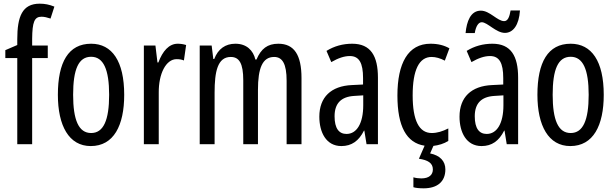

<svg xmlns="http://www.w3.org/2000/svg" viewBox="-20 -785 3348 1045"><path d="M240 -469V-537H155V-574C156 -665 167 -694 206 -694C221 -694 237 -690 255 -684L276 -749C248 -760 225 -765 196 -765C101 -765 74 -695 74 -571V-540L9 -512V-469H74V0H155V-469Z M656 -269C656 -452 590 -547 476 -547C352 -547 295 -446 295 -269C295 -101 355 10 474 10C599 10 656 -102 656 -269ZM378 -269C378 -407 407 -476 476 -476C543 -476 574 -407 574 -269C574 -130 543 -61 476 -61C408 -61 378 -132 378 -269Z M947 -547C900 -547 865 -507 842 -445H837L826 -537H763V0H844V-280C843 -385 884 -463 941 -463C956 -463 969 -461 981 -456L993 -540C977 -545 962 -547 947 -547Z M1495 -547C1436 -547 1401 -520 1376 -461H1370C1358 -511 1322 -547 1261 -547C1207 -547 1167 -519 1146 -464H1141L1132 -537H1067V0H1148V-281C1148 -395 1164 -475 1236 -475C1282 -475 1304 -440 1304 -348V0H1384V-296C1384 -413 1408 -475 1472 -475C1517 -475 1540 -438 1540 -345V0H1621V-360C1621 -486 1581 -547 1495 -547Z M1897 -547C1846 -547 1799 -534 1757 -508L1783 -447C1821 -469 1854 -480 1884 -480C1935 -480 1956 -442 1956 -360V-325L1895 -322C1782 -317 1718 -256 1718 -150C1718 -65 1755 10 1838 10C1894 10 1933 -18 1961 -74H1963L1975 0H2037V-362C2037 -480 1998 -547 1897 -547ZM1909 -263 1957 -266V-212C1957 -114 1922 -56 1866 -56C1825 -56 1801 -86 1801 -152C1801 -222 1836 -259 1909 -263Z M2404 137C2404 92 2375 61 2321 50L2339 9C2366 6 2397 -3 2420 -18V-86C2389 -70 2359 -61 2330 -61C2261 -61 2226 -129 2226 -266C2226 -404 2261 -475 2329 -475C2352 -475 2376 -468 2401 -455L2426 -522C2398 -538 2365 -547 2323 -547C2201 -547 2143 -441 2143 -265C2143 -98 2192 -7 2291 8L2260 79C2308 86 2336 102 2336 137C2336 166 2316 186 2273 186C2258 186 2243 184 2230 180V234C2243 238 2262 240 2286 240C2360 240 2404 204 2404 137Z M2514 -605H2564C2570 -642 2584 -664 2602 -664C2633 -664 2680 -606 2728 -606C2773 -606 2805 -649 2810 -728H2759C2753 -693 2744 -670 2724 -670C2687 -670 2646 -727 2597 -727C2541 -727 2520 -668 2514 -605ZM2660 -547C2609 -547 2562 -534 2520 -508L2546 -447C2584 -469 2617 -480 2647 -480C2698 -480 2719 -442 2719 -360V-325L2658 -322C2545 -317 2481 -256 2481 -150C2481 -65 2518 10 2601 10C2657 10 2696 -18 2724 -74H2726L2738 0H2800V-362C2800 -480 2761 -547 2660 -547ZM2672 -263 2720 -266V-212C2720 -114 2685 -56 2629 -56C2588 -56 2564 -86 2564 -152C2564 -222 2599 -259 2672 -263Z M3266 -269C3266 -452 3200 -547 3086 -547C2962 -547 2905 -446 2905 -269C2905 -101 2965 10 3084 10C3209 10 3266 -102 3266 -269ZM2988 -269C2988 -407 3017 -476 3086 -476C3153 -476 3184 -407 3184 -269C3184 -130 3153 -61 3086 -61C3018 -61 2988 -132 2988 -269Z"/></svg>

Font: Noto Sans Myanmar UI ExtraCondensed
Style: Regular
Weight: 400
Width: 2
Designer: Monotype Design Team
Foundry: Monotype Imaging Inc.
Version: Version 2.103